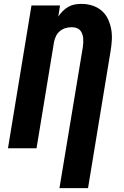

<svg xmlns="http://www.w3.org/2000/svg" viewBox="-20 -763 640 988"><path d="M286 205 406 -519Q408 -531 408.5 -543Q409 -555 408 -566.5Q407 -578 403 -589Q399 -600 391.5 -608Q384 -616 372.5 -619.5Q361 -623 349 -623Q333 -623 317.5 -618.5Q302 -614 289 -603.5Q276 -593 268.5 -578Q261 -563 258 -547L168 0H21L142 -735H289L280 -678Q290 -693 303 -706Q316 -719 332 -728Q348 -737 365 -740Q382 -743 399 -743Q428 -743 455 -734.5Q482 -726 502.5 -708.5Q523 -691 535 -666Q547 -641 552 -614Q557 -587 555.5 -558Q554 -529 549 -500L433 205Z"/></svg>

Font: Iosevka Curly HvExObl
Style: Regular
Weight: 900
Width: 7
Italic angle: -9°
Monospace: yes
Designer: Belleve Invis
Foundry: Belleve Invis
Version: Version 11.1.0; ttfautohint (v1.8.3)